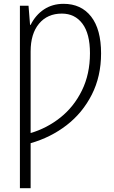

<svg xmlns="http://www.w3.org/2000/svg" viewBox="-20 -745 596 1003"><path d="M508 -466Q508 -346 459.5 -250.5Q411 -155 328 -91Q245 -27 140 3V238H84V-715H129L137 -615H140Q166 -667 210 -696Q254 -725 312 -725Q404 -725 456 -658.5Q508 -592 508 -466ZM140 -476V-50Q225 -75 295.5 -131Q366 -187 408 -272.5Q450 -358 450 -467Q450 -569 410.5 -621.5Q371 -674 303 -674Q228 -674 184 -621.5Q140 -569 140 -476Z"/></svg>

Font: Noto Sans Display Light Narrow
Style: Regular
Weight: 300
Width: 4
Designer: Monotype Design team
Foundry: Monotype Imaging Inc.
Version: Version 1.000